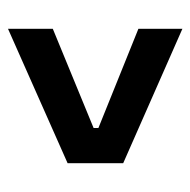

<svg xmlns="http://www.w3.org/2000/svg" viewBox="-18 -566 476 480"><g transform="rotate(-90 220.0 -326.0)"><path d="M388 -108 52 -256V-395L388 -544V-432L140 -330V-318L388 -218Z"/></g></svg>

Font: Bricolage Grotesque SemiCondensed Medium
Style: Regular
Weight: 500
Width: 4
Designer: Mathieu Triay
Foundry: Atelier Triay
Version: Version 1.001;gftools[0.9.33.dev8+g029e19f]